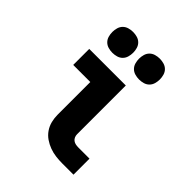

<svg xmlns="http://www.w3.org/2000/svg" viewBox="-208 -887 1017 1017"><g transform="rotate(45 300.0 -379.0)"><path d="M427 0Q403 0 378.5 -3Q354 -6 331 -14.5Q308 -23 287.5 -37Q267 -51 253 -71.5Q239 -92 233 -116Q227 -140 227 -165V-410H99V-530H373V-165Q373 -155 377 -145.5Q381 -136 389 -130Q397 -124 407 -122Q417 -120 427 -120H511V0ZM400 -602Q384 -602 368.5 -606.5Q353 -611 342 -622Q331 -633 326.5 -648.5Q322 -664 322 -680Q322 -696 326.5 -711.5Q331 -727 342 -738Q353 -749 368.5 -753.5Q384 -758 400 -758Q416 -758 431.5 -753.5Q447 -749 458 -738Q469 -727 473.5 -711.5Q478 -696 478 -680Q478 -664 473.5 -648.5Q469 -633 458 -622Q447 -611 431.5 -606.5Q416 -602 400 -602ZM200 -602Q184 -602 168.5 -606.5Q153 -611 142 -622Q131 -633 126.5 -648.5Q122 -664 122 -680Q122 -696 126.5 -711.5Q131 -727 142 -738Q153 -749 168.5 -753.5Q184 -758 200 -758Q216 -758 231.5 -753.5Q247 -749 258 -738Q269 -727 273.5 -711.5Q278 -696 278 -680Q278 -664 273.5 -648.5Q269 -633 258 -622Q247 -611 231.5 -606.5Q216 -602 200 -602Z"/></g></svg>

Font: Iosevka Slab Heavy Extended
Style: Regular
Weight: 900
Width: 7
Monospace: yes
Designer: Belleve Invis
Foundry: Belleve Invis
Version: Version 11.1.0; ttfautohint (v1.8.3)